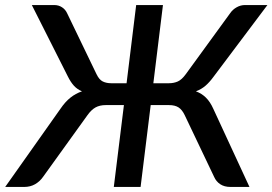

<svg xmlns="http://www.w3.org/2000/svg" viewBox="-52 -740 1078 760"><path d="M793.5 -436.5Q777.5 -414.5 761.2 -400.5Q745 -386.5 723.5 -378.5Q746.5 -370 763.2 -353.5Q780 -337 792.5 -309L935.5 0H860.5Q836 0 819.8 -10.8Q803.5 -21.5 795.5 -40L679 -284.5Q669 -305.5 654.8 -314.8Q640.5 -324 617 -324H544.5L504.5 0H398.5L438.5 -324H366.5Q343 -324 326.2 -314.8Q309.5 -305.5 294.5 -284.5L118.5 -40Q105.5 -21.5 86.8 -10.8Q68 0 43.5 0H-31.5L187 -309Q206 -337 226.8 -353.5Q247.5 -370 272.5 -378.5Q253.5 -386.5 240.8 -400.5Q228 -414.5 217 -436.5L74 -720H163Q180 -720 193.5 -711.2Q207 -702.5 214 -687L330 -446.5Q340.5 -424.5 354.8 -417.5Q369 -410.5 388.5 -410.5H449L487 -720H593L555 -410.5H616.5Q636 -410.5 651.8 -417.5Q667.5 -424.5 683.5 -446.5L858.5 -687Q869 -702.5 884.8 -711.2Q900.5 -720 917.5 -720H1006.5Z"/></svg>

Font: Lato SemiBold
Style: Italic
Weight: 600
Italic angle: -7°
Designer: Lukasz Dziedzic with Adam Twardoch and Botio Nikoltchev
Foundry: tyPoland Lukasz Dziedzic
Version: Version 2.015; 2015-08-06; http://www.latofonts.com/